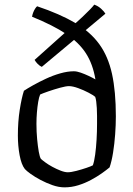

<svg xmlns="http://www.w3.org/2000/svg" viewBox="-20 -807 575 827"><path d="M258 0Q233 0 206 -9.5Q179 -19 154.5 -32Q130 -45 112 -58Q94 -71 87 -79Q72 -98 64.5 -138.5Q57 -179 57 -223Q57 -283 65 -334Q73 -385 83 -416Q98 -426 123 -440Q148 -454 178 -468Q208 -482 239.5 -491Q271 -500 298 -500Q311 -500 328 -494Q345 -488 362 -480Q379 -472 391 -465Q380 -531 350 -577.5Q320 -624 264.5 -661Q209 -698 118 -735Q120 -746 123.5 -754.5Q127 -763 131.5 -770Q136 -777 140 -780Q238 -747 303.5 -708.5Q369 -670 407.5 -617Q446 -564 462.5 -488.5Q479 -413 479 -306Q479 -269 476 -228Q473 -187 467 -149.5Q461 -112 452 -86Q439 -75 418.5 -60.5Q398 -46 372 -32Q346 -18 317 -9Q288 0 258 0ZM272 -65Q286 -65 309 -71Q332 -77 352.5 -84Q373 -91 380 -95Q386 -112 390 -141.5Q394 -171 396 -206Q398 -241 398 -273Q398 -290 398 -308Q398 -326 397 -341.5Q396 -357 394.5 -369.5Q393 -382 390 -390Q382 -397 361 -408Q340 -419 316.5 -427.5Q293 -436 277 -436Q264 -436 238.5 -429Q213 -422 188.5 -413.5Q164 -405 153 -400Q148 -389 144.5 -368Q141 -347 139 -322.5Q137 -298 137 -274Q137 -239 140 -207.5Q143 -176 147 -153.5Q151 -131 156 -123Q161 -118 174.5 -108Q188 -98 205.5 -88.5Q223 -79 241 -72Q259 -65 272 -65ZM160 -519Q151 -523 142.5 -531.5Q134 -540 129 -549L291 -694Q316 -716 335 -734Q354 -752 367.5 -766Q381 -780 386 -787Q403 -781 416 -769Q429 -757 434 -748Z"/></svg>

Font: Texturina Medium 12pt Light
Style: Regular
Weight: 300
Version: Version 1.002